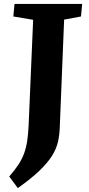

<svg xmlns="http://www.w3.org/2000/svg" viewBox="-20 -723 453 979"><path d="M149 -622 48 -639 54 -703H399L393 -639L307 -623L285 -80Q284 -38 276 -1.5Q268 35 245.5 71Q223 107 181.5 147Q140 187 71 236L27 177Q56 144 74.5 115.5Q93 87 103.5 57.5Q114 28 119 -6.5Q124 -41 126 -85Z"/></svg>

Font: Literata 18pt
Style: Bold Italic
Weight: 700
Italic angle: -2°
Designer: Latin by Veronika Burian and Jose Scaglione. Greek by Irene Vlachou. Cyrillic by Vera Evstafieva
Foundry: TypeTogether
Version: Version 3.103;gftools[0.9.29]